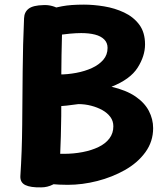

<svg xmlns="http://www.w3.org/2000/svg" viewBox="-20 -798 726 830"><path d="M84 -719Q85 -746 104 -760.5Q123 -775 168 -776Q187 -777 205.5 -772Q224 -767 237.5 -757.5Q251 -748 251 -735Q244 -562 245 -385Q246 -208 235 -32Q234 -13 209.5 -0.5Q185 12 158 12Q112 13 89.5 2Q67 -9 68 -36Q75 -143 76 -258Q77 -373 78 -490Q79 -607 84 -719ZM192 -641V-758Q212 -764 248.5 -771Q285 -778 343 -778Q384 -778 430 -770.5Q476 -763 516.5 -744Q557 -725 582 -691.5Q607 -658 607 -606Q607 -556 575 -505.5Q543 -455 462 -423Q526 -408 565.5 -381Q605 -354 623.5 -318.5Q642 -283 642 -244Q642 -186 608.5 -140Q575 -94 520 -63Q465 -32 400.5 -15.5Q336 1 273 1Q235 1 199 -2.5Q163 -6 146 -9L157 -140Q180 -136 207 -134.5Q234 -133 255 -133Q298 -133 337 -140.5Q376 -148 406 -162.5Q436 -177 453 -199.5Q470 -222 470 -252Q470 -275 457 -292.5Q444 -310 422.5 -322Q401 -334 374 -341Q347 -348 319 -348Q290 -344 268 -341.5Q246 -339 226 -339Q186 -339 164.5 -352Q143 -365 143 -413Q143 -424 145 -439.5Q147 -455 153 -468Q159 -481 169 -480Q186 -479 201.5 -477.5Q217 -476 235 -476Q272 -476 309.5 -483Q347 -490 377.5 -504Q408 -518 426.5 -539.5Q445 -561 445 -591Q445 -613 430.5 -627.5Q416 -642 390.5 -648.5Q365 -655 331 -655Q310 -655 282.5 -652.5Q255 -650 230 -646.5Q205 -643 192 -641Z"/></svg>

Font: Playpen Sans Arabic
Style: Bold
Weight: 700
Version: Version 2.000